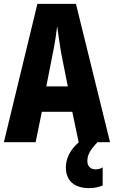

<svg xmlns="http://www.w3.org/2000/svg" viewBox="-20 -734 588 991"><path d="M386 0H387C338 42 320 89 320 130C320 196 360 237 441 237C471 237 495 230 510 223V130C500 136 490 140 472 140C446 140 431 122 431 98C431 68 441 45 483 0H548L372 -714H173L0 0H164L196 -157H353ZM295 -464 330 -288H219L254 -466C264 -515 271 -563 275 -599C280 -561 287 -514 295 -464Z"/></svg>

Font: Noto Sans Myanmar ExtraCondensed ExtraBold
Style: Regular
Weight: 800
Width: 2
Designer: Monotype Design Team
Foundry: Monotype Imaging Inc.
Version: Version 2.107